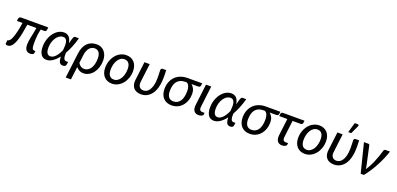

<svg xmlns="http://www.w3.org/2000/svg" viewBox="14 -1864 6510 3152"><g transform="rotate(20 3269.0 -288.0)"><path d="M570 -503.5 564.5 -458Q563 -445.5 554.2 -436.8Q545.5 -428 531 -428H464.5Q459.5 -401.5 455 -377.8Q450.5 -354 447 -326.5Q443.5 -299 441.2 -263.8Q439 -228.5 439 -178.5Q439 -143 442 -121.2Q445 -99.5 451 -87.5Q457 -75.5 465.5 -71.2Q474 -67 485 -67H504L499.5 -29Q497.5 -13 479 -4.8Q460.5 3.5 435 3.5Q339.5 3.5 339.5 -123.5Q339.5 -153.5 344.2 -184.2Q349 -215 356.2 -250.8Q363.5 -286.5 372.5 -329.5Q381.5 -372.5 390.5 -428H231Q218.5 -342 205.2 -276.2Q192 -210.5 177.5 -162.5Q163 -114.5 147.2 -82.5Q131.5 -50.5 114.2 -31.2Q97 -12 78.8 -4Q60.5 4 41 4Q35 4 28.2 3Q21.5 2 16 -0.2Q10.5 -2.5 7.2 -6Q4 -9.5 4.5 -14.5L12 -79.5H21.5Q35.5 -79.5 52 -98.2Q68.5 -117 85 -158.5Q101.5 -200 117.8 -266.2Q134 -332.5 148 -428H50L54.5 -468.5Q55 -474 58.2 -480.2Q61.5 -486.5 66.8 -491.8Q72 -497 79.2 -500.2Q86.5 -503.5 95 -503.5Z M1061 -28.5Q1060 -23 1057 -17.2Q1054 -11.5 1047.5 -6.8Q1041 -2 1031 1Q1021 4 1005.5 4Q984.5 4 970 -4.2Q955.5 -12.5 946.5 -28.8Q937.5 -45 933 -69.2Q928.5 -93.5 927 -125Q878.5 -62.5 826.2 -27.8Q774 7 721 7Q691.5 7 667.8 -4.2Q644 -15.5 626.8 -38.2Q609.5 -61 600.2 -95.8Q591 -130.5 591 -177.5Q591 -222.5 600 -265Q609 -307.5 625.5 -345Q642 -382.5 665.2 -413.8Q688.5 -445 716.5 -467.8Q744.5 -490.5 776.5 -503Q808.5 -515.5 843 -515.5Q875.5 -515.5 898.8 -504.5Q922 -493.5 937.8 -474.5Q953.5 -455.5 962.8 -430Q972 -404.5 976.5 -375Q979.5 -384 982.2 -393.2Q985 -402.5 987.5 -412.5Q995.5 -444 1001.8 -462.8Q1008 -481.5 1013.8 -491.5Q1019.5 -501.5 1025.8 -504.8Q1032 -508 1039.5 -508H1104Q1080.5 -423.5 1050.5 -349.2Q1020.5 -275 985 -213Q984 -185.5 985 -161.5Q986 -137.5 991.2 -119.8Q996.5 -102 1007.5 -91.8Q1018.5 -81.5 1038.5 -81.5H1070.5ZM762 -69Q785.5 -69 807.5 -80.8Q829.5 -92.5 850 -114.2Q870.5 -136 889.5 -166.5Q908.5 -197 925.5 -234.5Q929.5 -274 930.8 -311.5Q932 -349 925.5 -377.8Q919 -406.5 902.2 -424Q885.5 -441.5 853.5 -441.5Q819.5 -441.5 788.8 -421.5Q758 -401.5 735 -367.2Q712 -333 698.5 -287.8Q685 -242.5 685 -192Q685 -131 704.8 -100Q724.5 -69 762 -69Z M1174.5 -271Q1182 -331 1201.8 -376.5Q1221.5 -422 1252.2 -453Q1283 -484 1324 -499.8Q1365 -515.5 1414.5 -515.5Q1455.5 -515.5 1490 -500.8Q1524.5 -486 1549.5 -458Q1574.5 -430 1588.8 -389.5Q1603 -349 1603 -298Q1603 -235 1585 -179.2Q1567 -123.5 1535.2 -82.2Q1503.5 -41 1459.5 -17Q1415.5 7 1364 7Q1326.5 7 1294.5 -10Q1262.5 -27 1239.5 -55.5L1211.5 171H1120ZM1249 -132Q1258.5 -114.5 1270.8 -101.5Q1283 -88.5 1296.8 -80.2Q1310.5 -72 1325 -68Q1339.5 -64 1353.5 -64Q1387 -64 1415.5 -80.5Q1444 -97 1464.8 -127.8Q1485.5 -158.5 1497 -202.5Q1508.5 -246.5 1508.5 -301.5Q1508.5 -374 1480.5 -408.2Q1452.5 -442.5 1405.5 -442.5Q1381 -442.5 1358.2 -432.5Q1335.5 -422.5 1316.8 -401.8Q1298 -381 1284.8 -349.2Q1271.5 -317.5 1266.5 -274.5Z M1872 -67Q1908 -67 1937 -86.5Q1966 -106 1986.5 -138.8Q2007 -171.5 2018 -214.2Q2029 -257 2029 -303.5Q2029 -372.5 2002.5 -406.8Q1976 -441 1925.5 -441Q1889.5 -441 1860.5 -421.8Q1831.5 -402.5 1811 -369.8Q1790.5 -337 1779.5 -294.2Q1768.5 -251.5 1768.5 -204.5Q1768.5 -136 1794.8 -101.5Q1821 -67 1872 -67ZM1863.5 7Q1822 7 1787 -7.2Q1752 -21.5 1726.8 -48.5Q1701.5 -75.5 1687.5 -114.8Q1673.5 -154 1673.5 -204Q1673.5 -247 1682.8 -286.8Q1692 -326.5 1708.8 -361Q1725.5 -395.5 1749 -424Q1772.5 -452.5 1801.5 -472.8Q1830.5 -493 1864 -504Q1897.5 -515 1934 -515Q1975.5 -515 2010.5 -500.8Q2045.5 -486.5 2070.8 -459.5Q2096 -432.5 2110 -393.5Q2124 -354.5 2124 -304.5Q2124 -240.5 2103.8 -183.8Q2083.5 -127 2048.5 -84.5Q2013.5 -42 1965.8 -17.5Q1918 7 1863.5 7Z M2341 -507 2301.5 -184Q2294.5 -127.5 2318.8 -96.2Q2343 -65 2390 -65Q2415.5 -65 2442 -78Q2468.5 -91 2490.2 -122.5Q2512 -154 2526 -206.8Q2540 -259.5 2540 -338.5Q2540 -352.5 2539.5 -370Q2539 -387.5 2538.5 -405.8Q2538 -424 2537.2 -442Q2536.5 -460 2536.5 -476Q2537.5 -493 2547 -500Q2556.5 -507 2565.5 -507H2629Q2629.5 -493 2630 -476Q2630.5 -459 2631 -442Q2631.5 -425 2631.8 -409.5Q2632 -394 2632 -383Q2632 -310.5 2621.8 -253.2Q2611.5 -196 2593.5 -152.5Q2575.5 -109 2550.8 -78.5Q2526 -48 2497.5 -28.8Q2469 -9.5 2437.8 -0.8Q2406.5 8 2375 8Q2330.5 8 2297 -5.2Q2263.5 -18.5 2242.2 -43.5Q2221 -68.5 2212.5 -104Q2204 -139.5 2209.5 -184L2249 -507Z M3098 -434Q3128 -409 3145.8 -371.5Q3163.5 -334 3163.5 -285.5Q3163.5 -222.5 3144.8 -169Q3126 -115.5 3092 -76.2Q3058 -37 3010.5 -15Q2963 7 2905.5 7Q2860 7 2823.2 -8Q2786.5 -23 2760.8 -51Q2735 -79 2721.2 -118.8Q2707.5 -158.5 2707.5 -208.5Q2707.5 -274.5 2728.5 -329.2Q2749.5 -384 2788 -423.2Q2826.5 -462.5 2881.2 -484Q2936 -505.5 3003.5 -505.5H3259L3253.5 -465.5Q3252 -452.5 3242.8 -443.2Q3233.5 -434 3214 -434ZM3071.5 -304Q3071.5 -326.5 3068 -347.2Q3064.5 -368 3057.2 -385.2Q3050 -402.5 3039 -415.2Q3028 -428 3013 -434H2992.5Q2942 -434 2906 -418.2Q2870 -402.5 2846.8 -373.2Q2823.5 -344 2812.5 -301.5Q2801.5 -259 2801.5 -206Q2801.5 -138 2829.8 -101.2Q2858 -64.5 2913.5 -64.5Q2952.5 -64.5 2982 -81Q3011.5 -97.5 3031.5 -128.2Q3051.5 -159 3061.5 -203.5Q3071.5 -248 3071.5 -304Z M3324.5 -507H3416L3371 -139.5Q3366.5 -102 3378.5 -82.5Q3390.5 -63 3422.5 -63H3461.5L3458 -34Q3457 -24.5 3450 -17Q3443 -9.5 3432 -4.5Q3421 0.5 3407.2 3.2Q3393.5 6 3378.5 6Q3350 6 3329.2 -4.2Q3308.5 -14.5 3296.2 -33Q3284 -51.5 3279.5 -77.2Q3275 -103 3279 -134.5Z M3984.5 -28.5Q3983.5 -23 3980.5 -17.2Q3977.5 -11.5 3971 -6.8Q3964.5 -2 3954.5 1Q3944.5 4 3929 4Q3908 4 3893.5 -4.2Q3879 -12.5 3870 -28.8Q3861 -45 3856.5 -69.2Q3852 -93.5 3850.5 -125Q3802 -62.5 3749.8 -27.8Q3697.5 7 3644.5 7Q3615 7 3591.2 -4.2Q3567.5 -15.5 3550.2 -38.2Q3533 -61 3523.8 -95.8Q3514.5 -130.5 3514.5 -177.5Q3514.5 -222.5 3523.5 -265Q3532.5 -307.5 3549 -345Q3565.5 -382.5 3588.8 -413.8Q3612 -445 3640 -467.8Q3668 -490.5 3700 -503Q3732 -515.5 3766.5 -515.5Q3799 -515.5 3822.2 -504.5Q3845.5 -493.5 3861.2 -474.5Q3877 -455.5 3886.2 -430Q3895.5 -404.5 3900 -375Q3903 -384 3905.8 -393.2Q3908.5 -402.5 3911 -412.5Q3919 -444 3925.2 -462.8Q3931.5 -481.5 3937.2 -491.5Q3943 -501.5 3949.2 -504.8Q3955.5 -508 3963 -508H4027.5Q4004 -423.5 3974 -349.2Q3944 -275 3908.5 -213Q3907.5 -185.5 3908.5 -161.5Q3909.5 -137.5 3914.8 -119.8Q3920 -102 3931 -91.8Q3942 -81.5 3962 -81.5H3994ZM3685.5 -69Q3709 -69 3731 -80.8Q3753 -92.5 3773.5 -114.2Q3794 -136 3813 -166.5Q3832 -197 3849 -234.5Q3853 -274 3854.2 -311.5Q3855.5 -349 3849 -377.8Q3842.5 -406.5 3825.8 -424Q3809 -441.5 3777 -441.5Q3743 -441.5 3712.2 -421.5Q3681.5 -401.5 3658.5 -367.2Q3635.5 -333 3622 -287.8Q3608.5 -242.5 3608.5 -192Q3608.5 -131 3628.2 -100Q3648 -69 3685.5 -69Z M4463.5 -434Q4493.5 -409 4511.2 -371.5Q4529 -334 4529 -285.5Q4529 -222.5 4510.2 -169Q4491.5 -115.5 4457.5 -76.2Q4423.5 -37 4376 -15Q4328.5 7 4271 7Q4225.5 7 4188.8 -8Q4152 -23 4126.2 -51Q4100.5 -79 4086.8 -118.8Q4073 -158.5 4073 -208.5Q4073 -274.5 4094 -329.2Q4115 -384 4153.5 -423.2Q4192 -462.5 4246.8 -484Q4301.5 -505.5 4369 -505.5H4624.5L4619 -465.5Q4617.5 -452.5 4608.2 -443.2Q4599 -434 4579.5 -434ZM4437 -304Q4437 -326.5 4433.5 -347.2Q4430 -368 4422.8 -385.2Q4415.5 -402.5 4404.5 -415.2Q4393.5 -428 4378.5 -434H4358Q4307.5 -434 4271.5 -418.2Q4235.5 -402.5 4212.2 -373.2Q4189 -344 4178 -301.5Q4167 -259 4167 -206Q4167 -138 4195.2 -101.2Q4223.5 -64.5 4279 -64.5Q4318 -64.5 4347.5 -81Q4377 -97.5 4397 -128.2Q4417 -159 4427 -203.5Q4437 -248 4437 -304Z M4635 -472.5Q4636.5 -484.5 4645.2 -493.8Q4654 -503 4669.5 -503H5046.5L5042 -466Q5039.5 -450 5030.5 -441.5Q5021.5 -433 5006 -433H4863.5L4828 -141.5Q4823.5 -104 4835.5 -84.5Q4847.5 -65 4879.5 -65H4919L4915.5 -36Q4914 -26.5 4907 -19Q4900 -11.5 4889 -6.5Q4878 -1.5 4864.2 1.2Q4850.5 4 4835.5 4Q4807 4 4786.2 -6.2Q4765.5 -16.5 4753.2 -35Q4741 -53.5 4736.5 -79.5Q4732 -105.5 4736 -136.5L4772 -433H4630Z M5243 -67Q5279 -67 5308 -86.5Q5337 -106 5357.5 -138.8Q5378 -171.5 5389 -214.2Q5400 -257 5400 -303.5Q5400 -372.5 5373.5 -406.8Q5347 -441 5296.5 -441Q5260.5 -441 5231.5 -421.8Q5202.5 -402.5 5182 -369.8Q5161.5 -337 5150.5 -294.2Q5139.5 -251.5 5139.5 -204.5Q5139.5 -136 5165.8 -101.5Q5192 -67 5243 -67ZM5234.5 7Q5193 7 5158 -7.2Q5123 -21.5 5097.8 -48.5Q5072.5 -75.5 5058.5 -114.8Q5044.5 -154 5044.5 -204Q5044.5 -247 5053.8 -286.8Q5063 -326.5 5079.8 -361Q5096.5 -395.5 5120 -424Q5143.5 -452.5 5172.5 -472.8Q5201.5 -493 5235 -504Q5268.5 -515 5305 -515Q5346.5 -515 5381.5 -500.8Q5416.5 -486.5 5441.8 -459.5Q5467 -432.5 5481 -393.5Q5495 -354.5 5495 -304.5Q5495 -240.5 5474.8 -183.8Q5454.5 -127 5419.5 -84.5Q5384.5 -42 5336.8 -17.5Q5289 7 5234.5 7Z M5575 0ZM5712 -507 5672.5 -184Q5665.5 -127.5 5689.8 -96.2Q5714 -65 5761 -65Q5786.5 -65 5813 -78Q5839.5 -91 5861.2 -122.5Q5883 -154 5897 -206.8Q5911 -259.5 5911 -338.5Q5911 -352.5 5910.5 -370Q5910 -387.5 5909.5 -405.8Q5909 -424 5908.2 -442Q5907.5 -460 5907.5 -476Q5908.5 -493 5918 -500Q5927.5 -507 5936.5 -507H6000Q6000.5 -493 6001 -476Q6001.5 -459 6002 -442Q6002.5 -425 6002.8 -409.5Q6003 -394 6003 -383Q6003 -310.5 5992.8 -253.2Q5982.5 -196 5964.5 -152.5Q5946.5 -109 5921.8 -78.5Q5897 -48 5868.5 -28.8Q5840 -9.5 5808.8 -0.8Q5777.5 8 5746 8Q5701.5 8 5668 -5.2Q5634.5 -18.5 5613.2 -43.5Q5592 -68.5 5583.5 -104Q5575 -139.5 5580.5 -184L5620 -507ZM5785 -573.5 5835 -748.5H5889Q5902 -748.5 5905.8 -739.2Q5909.5 -730 5903 -715L5836.5 -573.5Z M6538.5 -507Q6516 -437 6486.5 -369Q6457 -301 6422.5 -236.8Q6388 -172.5 6349 -113Q6310 -53.5 6267.5 0H6211L6084 -507H6158.5Q6169 -507 6175.5 -501.8Q6182 -496.5 6183.5 -488.5L6254 -166.5Q6257.5 -149.5 6260 -133Q6262.5 -116.5 6264 -100.5Q6291.5 -140 6315.2 -184.8Q6339 -229.5 6359.2 -278Q6379.5 -326.5 6397 -377Q6414.5 -427.5 6429.5 -478.5Q6434 -494.5 6442.5 -500.8Q6451 -507 6460.5 -507Z"/></g></svg>

Font: Lato Medium
Style: Italic
Weight: 500
Italic angle: -7°
Designer: Lukasz Dziedzic
Foundry: tyPoland Lukasz Dziedzic
Version: Version 2.006; 2014-01-15